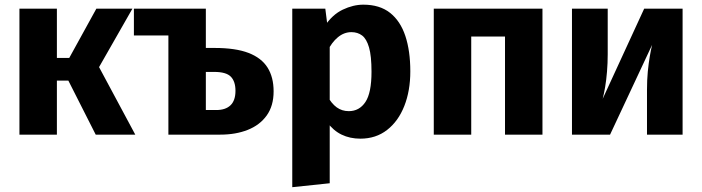

<svg xmlns="http://www.w3.org/2000/svg" viewBox="-20 -568 2962 810"><path d="M386.5 -531.4H538.6L397.9 -284.9L550.7 0H383.8L268.3 -228.1H220V0H62V-531.4H220V-323.7H272.2Z M838.4 -531.4 690.4 -418.4H544.9V-531.4ZM832.4 -264.6V-365.7H886Q974 -365.7 1028.6 -344.7Q1083.2 -323.6 1108.8 -282.8Q1134.3 -242.1 1134.3 -182.5Q1134.3 -121.4 1105.1 -80.7Q1075.9 -40.1 1025.2 -20.1Q974.5 0 909.2 0H690.4V-531.4H848.4V-103.8H892.5Q931.5 -103.8 952.4 -123.8Q973.4 -143.9 973.4 -185Q973.4 -224.3 953.9 -244.4Q934.4 -264.6 883.8 -264.6Z M1512.9 -548.3Q1581.7 -548.3 1625.3 -514Q1668.9 -479.7 1690 -416.5Q1711 -353.2 1711 -267.1Q1711 -185.2 1685.7 -120.9Q1660.3 -56.5 1613 -19.8Q1565.8 17 1500.3 17Q1456.4 17 1421.1 -0.1Q1385.8 -17.2 1360.4 -52.3L1360.1 -164.4Q1378.3 -131.2 1400.5 -115.1Q1422.7 -99.1 1451.5 -99.1Q1495.8 -99.1 1521.5 -137.5Q1547.3 -175.9 1547.3 -265.2Q1547.3 -331.8 1536.9 -367.8Q1526.5 -403.9 1507.7 -418.2Q1488.8 -432.4 1462.5 -432.4Q1431.5 -432.4 1405.4 -410.8Q1379.3 -389.2 1361.1 -351.7L1348.2 -455.6Q1381.5 -506.1 1425.8 -527.2Q1470.1 -548.3 1512.9 -548.3ZM1213 -531.4H1352.4L1362 -455.8L1371 -386.3V205.1L1213 221.7Z M2268.5 0H2110.5V-414H1968V0H1810V-531.4H2268.5Z M2697.6 -531.4H2859.7V0H2709.5V-189.4Q2709.5 -230.2 2712.9 -266Q2716.4 -301.7 2721.4 -330.7Q2726.4 -359.7 2731.1 -378.8L2553.7 0H2393V-531.4H2543.8V-339.4Q2543.8 -301.5 2540.8 -265.8Q2537.9 -230 2532.9 -200.7Q2527.9 -171.3 2522.6 -151.2Z"/></svg>

Font: Fira Sans Variable
Style: Regular
Weight: 400
Designer: Carrois Corporate & Edenspiekermann AG
Foundry: Carrois Corporate GbR & Edenspiekermann AG
Version: Version 4.202